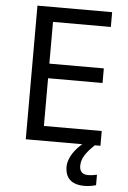

<svg xmlns="http://www.w3.org/2000/svg" viewBox="-61 -758 679 1022"><g transform="rotate(5 278.0 -247.0)"><path d="M398 116C398 75 421 43 466 0H496V-79H187V-334H478V-412H187V-635H496V-714H97V0H399C363 30 326 78 326 126C326 185 358 220 429 220C455 220 472 216 491 211V155C480 157 465 161 443 161C415 161 398 146 398 116Z"/></g></svg>

Font: Noto Sans Arabic
Style: Regular
Weight: 400
Designer: Monotype Design Team, Nadine Chahine, Nizar Qandah and Khaled Hosny
Foundry: Monotype Imaging Inc.
Version: Version 2.012